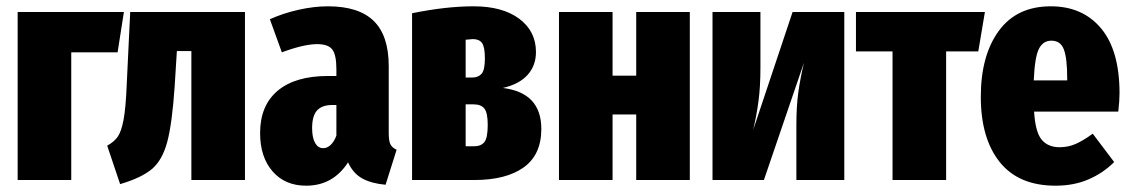

<svg xmlns="http://www.w3.org/2000/svg" viewBox="-20 -571 3586 609"><path d="M206 0H36V-533H373L353 -405H206Z M757 -533V0H587V-409H541L534 -297Q526 -179 510.5 -121Q495 -63 462 -35Q429 -7 361 13L320 -109Q342 -121 353.5 -137.5Q365 -154 372 -191.5Q379 -229 382 -304L393 -533Z M1238 -96 1203 15Q1158 11 1129 -5Q1100 -21 1084 -56Q1036 18 951 18Q884 18 844.5 -27.5Q805 -73 805 -149Q805 -236 860.5 -283Q916 -330 1021 -330H1047V-351Q1047 -397 1034 -414Q1021 -431 986 -431Q944 -431 874 -405L836 -510Q878 -529 927 -540Q976 -551 1020 -551Q1118 -551 1165.5 -504.5Q1213 -458 1213 -361V-150Q1213 -125 1218 -114Q1223 -103 1238 -96ZM1047 -141V-238H1035Q1001 -238 985.5 -220.5Q970 -203 970 -165Q970 -134 979.5 -117.5Q989 -101 1005 -101Q1018 -101 1029 -111.5Q1040 -122 1047 -141Z M1697 -162Q1697 -80 1641 -40Q1585 0 1484 0H1287V-529Q1395 -551 1482 -551Q1574 -551 1627 -511.5Q1680 -472 1680 -406Q1680 -363 1653.5 -333.5Q1627 -304 1575 -292Q1697 -277 1697 -162ZM1457 -445V-325H1477Q1497 -325 1507.5 -337Q1518 -349 1518 -385Q1518 -422 1509 -434.5Q1500 -447 1480 -447Q1475 -447 1457 -445ZM1527 -175Q1527 -213 1516.5 -226.5Q1506 -240 1482 -240H1457V-107H1483Q1506 -107 1516.5 -120.5Q1527 -134 1527 -175Z M1998 0V-208H1923V0H1753V-533H1923V-331H1998V-533H2168V0Z M2658 0H2506V-174Q2506 -233 2512 -277Q2518 -321 2530 -372L2403 0H2240V-533H2392V-356Q2392 -297 2386 -251.5Q2380 -206 2369 -159L2494 -533H2658Z M3104 -533 3083 -408H2981V0H2811V-408H2695V-533Z M3527 -217H3260Q3264 -152 3284 -128Q3304 -104 3341 -104Q3368 -104 3392 -114.5Q3416 -125 3446 -147L3514 -57Q3479 -22 3432.5 -2Q3386 18 3328 18Q3211 18 3151 -57Q3091 -132 3091 -264Q3091 -395 3148 -473Q3205 -551 3313 -551Q3414 -551 3472.5 -481Q3531 -411 3531 -275Q3531 -251 3527 -217ZM3365 -323Q3365 -386 3354.5 -414Q3344 -442 3315 -442Q3288 -442 3275 -415.5Q3262 -389 3259 -316H3365Z"/></svg>

Font: Fira Sans Extra Condensed ExtraBold
Style: Regular
Weight: 800
Width: 1
Designer: Carrois Corporate & Edenspiekermann AG
Foundry: Carrois Corporate GbR & Edenspiekermann AG
Version: Version 4.203